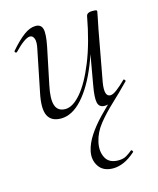

<svg xmlns="http://www.w3.org/2000/svg" viewBox="-103 -468 670 816"><g transform="rotate(-15 231.5 -60.0)"><path d="M294 275Q251 275 231.5 246Q212 217 220 179Q227 147 248.5 114Q270 81 302.5 47Q335 13 373 -21L357 1Q350 5 343 7Q336 9 327 9Q304 9 298.5 -12.5Q293 -34 303 -89L354 -380Q358 -394 380 -394Q394 -394 397.5 -392.5Q401 -391 401 -388Q401 -385 396 -361.5Q391 -338 386 -312L345 -89Q335 -28 363 -28Q374 -28 392 -41.5Q410 -55 432 -77Q434 -80 438 -76Q442 -72 440 -69Q401 -29 363.5 6Q326 41 298.5 75.5Q271 110 262 150Q253 189 268 218.5Q283 248 324 248Q346 248 360 239.5Q374 231 386 221Q388 219 391.5 223.5Q395 228 393 230Q366 254 341.5 264.5Q317 275 294 275ZM135 13Q92 13 77 -18Q62 -49 77 -119L113 -297Q120 -328 114.5 -343Q109 -358 96 -358Q85 -358 67 -345Q49 -332 27 -309Q23 -305 19 -309Q15 -313 19 -317Q52 -355 79 -375Q106 -395 131 -395Q155 -395 161 -373.5Q167 -352 156 -297L123 -138Q110 -78 120 -49.5Q130 -21 163 -21Q196 -21 232 -63Q268 -105 300.5 -185.5Q333 -266 354 -380L365 -379Q345 -263 309.5 -174.5Q274 -86 229 -36.5Q184 13 135 13Z"/></g></svg>

Font: Cormorant Garamond Light Light
Style: Italic
Weight: 300
Italic angle: -10°
Version: Version 4.001